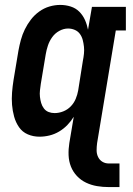

<svg xmlns="http://www.w3.org/2000/svg" viewBox="-20 -548 540 781"><path d="M423 213Q398 213 374.5 209Q351 205 330 195Q309 185 293 168Q277 151 268.5 129.5Q260 108 259 83.5Q258 59 262 34L280 -73Q269 -55 254 -39.5Q239 -24 220.5 -13Q202 -2 181.5 3Q161 8 141 8Q115 8 93 -1.5Q71 -11 57.5 -30.5Q44 -50 37.5 -73.5Q31 -97 29 -121.5Q27 -146 29 -171.5Q31 -197 35 -222L55 -342Q59 -364 65 -386Q71 -408 81 -428.5Q91 -449 105.5 -468Q120 -487 139.5 -501Q159 -515 181 -521.5Q203 -528 225 -528Q247 -528 267.5 -521.5Q288 -515 302.5 -500.5Q317 -486 325.5 -467Q334 -448 338 -427L354 -520H492V-424H451L375 34Q373 49 373 63.5Q373 78 379 90.5Q385 103 396.5 110Q408 117 423 117H466V213ZM202 -88Q220 -88 237.5 -95Q255 -102 268 -115.5Q281 -129 288 -146Q295 -163 298 -180L317 -300Q320 -315 321.5 -329.5Q323 -344 321.5 -358Q320 -372 316.5 -385.5Q313 -399 305 -410Q297 -421 284 -426.5Q271 -432 257 -432Q239 -432 221.5 -422.5Q204 -413 192.5 -397Q181 -381 175 -363Q169 -345 166 -327L146 -207Q144 -193 142.5 -180Q141 -167 142.5 -154Q144 -141 147.5 -129Q151 -117 158.5 -107Q166 -97 177.5 -92.5Q189 -88 202 -88Z"/></svg>

Font: Iosevka Curly Slab
Style: Bold Italic
Weight: 700
Italic angle: -9°
Monospace: yes
Designer: Belleve Invis
Foundry: Belleve Invis
Version: Version 22.1.2; ttfautohint (v1.8.4)